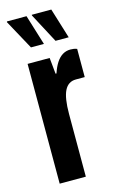

<svg xmlns="http://www.w3.org/2000/svg" viewBox="-114 -770 490 816"><g transform="rotate(-15 131.5 -362.0)"><path d="M43 0V-527H140L147 -456H151Q160 -483 172 -501.5Q184 -520 199.5 -529.5Q215 -539 234 -539Q241 -539 248.5 -538Q256 -537 263 -534V-410H224Q207 -410 194.5 -402Q182 -394 174 -378Q166 -362 162 -336.5Q158 -311 158 -276V0ZM183 -591 114 -721V-724H200L241 -591ZM75 -591 4 -721 5 -724H91L132 -591Z"/></g></svg>

Font: Archivo ExtraCondensed
Style: Bold
Weight: 700
Width: 2
Designer: Hector Gatti
Foundry: Omnibus-Type
Version: Version 2.001